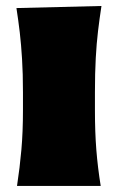

<svg xmlns="http://www.w3.org/2000/svg" viewBox="-20 -613 388 633"><path d="M36.1 0Q45.4 -61 50.5 -119.1Q55.7 -177.2 55.7 -250.5V-308.6Q55.7 -371.1 52.7 -418.5Q49.8 -465.8 45.2 -505.9Q40.5 -545.9 34.2 -586.4L314.5 -593.3Q308.1 -551.8 303.2 -510.7Q298.3 -469.7 295.7 -421.4Q293 -373 293 -308.6V-250.5Q293 -177.2 297.6 -119.1Q302.2 -61 312 0Z"/></svg>

Font: Pinar DS1 Black
Style: Regular
Weight: 900
Designer: Amin Abedi
Version: Version 3.000